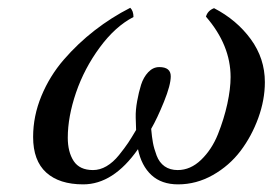

<svg xmlns="http://www.w3.org/2000/svg" viewBox="-20 -467 707 498"><path d="M667 -253.9Q667 -208 649.9 -160.9Q632.8 -113.8 603.8 -75.4Q574.7 -37.1 532 -12.9Q489.3 11.2 441.9 11.2Q398.9 11.2 372.8 -12.9Q346.7 -37.1 337.9 -80.1Q273.9 11.2 195.8 11.2Q133.8 11.2 99.9 -19.5Q65.9 -50.3 65.9 -111.8Q65.9 -166 87.4 -218Q108.9 -270 145.5 -312.3Q182.1 -354.5 225.6 -388.2Q269 -421.9 317.9 -446.8Q326.2 -438.5 326.2 -422.9Q278.8 -398.4 238.8 -344Q198.7 -289.6 177.2 -226.8Q155.8 -164.1 155.8 -109.9Q155.8 -72.8 171.1 -49.3Q186.5 -25.9 221.2 -25.9Q239.3 -25.9 256.3 -35.9Q273.4 -45.9 288.6 -64.7Q303.7 -83.5 312.5 -96.7Q321.3 -109.9 333 -129.9Q332.5 -142.6 332 -162.1Q331.5 -181.6 335.7 -204.6Q339.8 -227.5 345.9 -247.1Q352.1 -266.6 364.5 -279.8Q377 -293 393.1 -293Q422.9 -293 422.9 -269Q422.9 -246.6 405.3 -203.1Q387.7 -159.7 372.1 -132.8Q374 -111.3 376.7 -96.7Q379.4 -82 386.2 -63.7Q393.1 -45.4 407 -35.6Q420.9 -25.9 440.9 -25.9Q474.1 -25.9 501.7 -52.5Q529.3 -79.1 545.2 -118.7Q561 -158.2 569.6 -197.5Q578.1 -236.8 578.1 -267.1Q578.1 -350.1 514.2 -423.8Q518.6 -439.5 535.2 -445.8Q593.8 -415.5 630.4 -365.5Q667 -315.4 667 -253.9Z"/></svg>

Font: Common Serif Medium
Style: Italic
Weight: 500
Italic angle: -12°
Designer: Philipp H. Poll, Khaled Hosny
Foundry: Stefan Peev, Context Ltd.
Version: Version 1.026